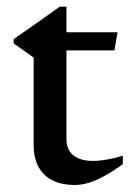

<svg xmlns="http://www.w3.org/2000/svg" viewBox="-20 -532 384 562"><path d="M174.5 -125.5Q174.5 -93.5 194.8 -77.2Q215 -61 252.5 -61Q271 -61 292.5 -64.8Q314 -68.5 339.5 -76V-51.5Q306.5 -28 281.8 -14.8Q257 -1.5 236.8 4Q216.5 9.5 198 9.5Q162.5 9.5 135.5 -3.2Q108.5 -16 93.5 -42.2Q78.5 -68.5 78.5 -108V-363.5L20 -405V-417.5Q31 -425 43.8 -434Q56.5 -443 70.2 -452.5Q84 -462 98.2 -472.2Q112.5 -482.5 126.8 -492.5Q141 -502.5 155 -512.5H174.5V-423ZM136.5 -384.5V-437.5H324L315 -384.5Z"/></svg>

Font: Newsreader 24pt Medium
Style: Regular
Weight: 500
Designer: Hugues Gentile
Foundry: Production Type
Version: Version 1.003